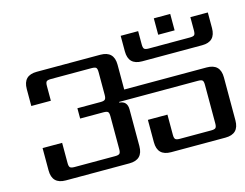

<svg xmlns="http://www.w3.org/2000/svg" viewBox="-101 -901 1353 1062"><g transform="rotate(-15 576.0 -370.0)"><path d="M949 -740V-646H855V-740ZM595 -402H1067Q1145 -402 1145 -324V-78Q1145 0 1067 0H756Q678 0 678 -78V-206H790V-90Q790 -71 796.5 -65Q803 -59 822 -59H1001Q1020 -59 1026.5 -65Q1033 -71 1033 -90V-312Q1033 -331 1027 -337Q1021 -343 1001 -343H550V-339Q595 -336 595 -288V-78Q595 0 517 0H153Q75 0 75 -78V-206H187V-90Q187 -71 193.5 -65Q200 -59 219 -59H451Q470 -59 476.5 -65Q483 -71 483 -90V-279Q483 -298 477 -304Q471 -310 451 -310H318V-369H451Q470 -369 476.5 -375.5Q483 -382 483 -401V-532Q483 -551 477 -557Q471 -563 451 -563H219Q199 -563 193 -557Q187 -551 187 -532V-447H75V-544Q75 -622 153 -622H517Q595 -622 595 -544ZM1052 -694H1152V-605Q1152 -527 1075 -527H731Q653 -527 653 -605V-694H753V-618Q753 -598 759.5 -592Q766 -586 785 -586H1020Q1040 -586 1046 -592Q1052 -598 1052 -618Z"/></g></svg>

Font: Sarpanch Medium
Style: Regular
Weight: 500
Designer: Manushi Parikh (Devanagari and Latin), Jyotish Sonowal (Devanagari)
Foundry: Indian Type Foundry
Version: Version 2.004;PS 1.0;hotconv 1.0.78;makeotf.lib2.5.61930; tt